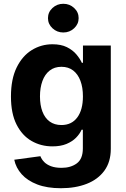

<svg xmlns="http://www.w3.org/2000/svg" viewBox="-20 -789 672 1025"><path d="M305.1 215.8Q231.6 215.8 179.2 195.8Q126.7 175.7 95.8 141.2Q64.9 106.6 56.1 63.7L195.7 44.9Q202 61.5 215.7 75.7Q229.5 89.8 252.4 98.4Q275.4 107 308.6 107Q357.8 107 390 83.2Q422.3 59.4 422.3 3.3V-96.5H415.6Q406 -74.2 385.9 -53.8Q365.8 -33.4 334.8 -20.5Q303.7 -7.6 260 -7.6Q198.7 -7.6 148.5 -36.4Q98.3 -65.1 68.4 -124.1Q38.5 -183.1 38.5 -273.6Q38.5 -366.7 68.9 -428.7Q99.3 -490.6 149.7 -521.7Q200.1 -552.7 260.2 -552.7Q305.8 -552.7 336.8 -537.4Q367.9 -522 387.4 -499Q406.8 -476.1 417 -453.7H422.9V-545.9H571.5V5.7Q571.5 75.1 537.4 121.9Q503.2 168.8 443.2 192.3Q383.1 215.8 305.1 215.8ZM308 -121.5Q362.6 -121.5 392.6 -162.1Q422.7 -202.6 422.7 -274.4Q422.7 -322.4 409.3 -357.8Q396 -393.2 370.5 -412.8Q344.9 -432.4 308 -432.4Q270.6 -432.4 245 -412.2Q219.4 -392 206.4 -356.4Q193.4 -320.8 193.4 -274.4Q193.4 -227.7 206.5 -193.3Q219.6 -158.8 245.3 -140.1Q271 -121.5 308 -121.5ZM318 -615.6Q284.2 -615.6 260.2 -638.1Q236.1 -660.5 236.1 -692.2Q236.1 -724.1 260.2 -746.4Q284.2 -768.8 318 -768.8Q351.8 -768.8 375.8 -746.4Q399.8 -724.1 399.8 -692.3Q399.8 -660.5 375.8 -638.1Q351.8 -615.6 318 -615.6Z"/></svg>

Font: Inter
Style: Regular
Weight: 400
Designer: Rasmus Andersson
Foundry: rsms
Version: Version 4.000;git-8c9346024